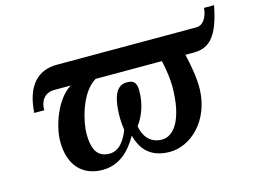

<svg xmlns="http://www.w3.org/2000/svg" viewBox="-88 -766 1217 924"><g transform="rotate(-15 520.5 -303.5)"><path d="M870 -243C872 -294 859 -369 846 -422H888C968 -422 1013 -471 1041 -617H991C987 -572 966 -536 931 -536H236C138 -536 79 -470 71 -340H121C119 -382 143 -422 191 -422H275C199 -377 156 -250 156 -174C156 -57 218 10 319 10C404 10 458 -46 496 -113C512 -53 549 10 654 10C758 10 865 -88 870 -243ZM372 -57C319 -57 288 -87 288 -179C288 -236 320 -377 399 -422H729C740 -375 746 -322 746 -292C746 -133 694 -57 633 -57C566 -57 541 -109 535 -150C565 -189 587 -247 587 -312C587 -356 571 -367 539 -367C493 -367 463 -328 463 -210C463 -193 464 -184 468 -149C452 -108 423 -57 372 -57Z"/></g></svg>

Font: Noto Serif Semi
Style: Italic
Weight: 600
Italic angle: -12°
Designer: Monotype Design Team
Foundry: Monotype Imaging Inc.
Version: Version 1.901